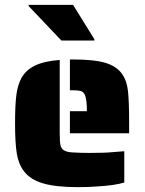

<svg xmlns="http://www.w3.org/2000/svg" viewBox="-20 -763 597 791"><path d="M268 -305H338Q338 -361 327 -377Q321 -386 311 -388.5Q301 -391 282 -391H268V-518H282Q368 -518 414.5 -504Q461 -490 483 -458Q503 -430 507.5 -386Q512 -342 512 -254V-214H268ZM79 -57Q56 -87 49 -131.5Q42 -176 42 -254Q42 -326 47 -368.5Q52 -411 68 -441Q86 -474 123.5 -492.5Q161 -511 226 -516V-214Q226 -180 229 -165.5Q232 -151 243 -144Q255 -136 280 -135Q312 -133 348 -133Q412 -133 441 -136L492 -140V-11Q452 1 382 5Q348 8 302 8Q210 8 157.5 -7.5Q105 -23 79 -57ZM98 -738V-743H281L369 -601V-596H233Z"/></svg>

Font: Saira Stencil One
Style: Regular
Weight: 400
Designer: Hector Gatti with collaboration of the Omnibus-Type team
Foundry: Omnibus-Type
Version: Version 1.004